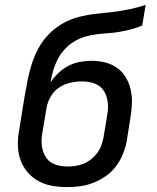

<svg xmlns="http://www.w3.org/2000/svg" viewBox="-20 -755 640 783"><path d="M255 8Q224 8 194 3Q164 -2 138 -16Q112 -30 93 -52Q74 -74 64 -101.5Q54 -129 53 -160Q52 -191 58 -223L80 -360Q86 -394 92.5 -427.5Q99 -461 109.5 -494Q120 -527 137 -558.5Q154 -590 179.5 -616Q205 -642 237 -660Q269 -678 303 -686.5Q337 -695 371 -698.5Q405 -702 438.5 -706Q472 -710 506.5 -717Q541 -724 574 -735L560 -651Q537 -641 513.5 -635Q490 -629 466.5 -625Q443 -621 419.5 -619.5Q396 -618 372.5 -615Q349 -612 325.5 -605Q302 -598 280.5 -584.5Q259 -571 242 -552Q225 -533 214 -511Q203 -489 196.5 -465.5Q190 -442 186 -419Q200 -440 218.5 -457.5Q237 -475 259 -486.5Q281 -498 305.5 -502.5Q330 -507 353 -507Q382 -507 408.5 -500.5Q435 -494 457 -478.5Q479 -463 493 -439.5Q507 -416 513 -389Q519 -362 518 -333.5Q517 -305 512 -276L497 -181Q492 -154 481.5 -127.5Q471 -101 454 -78Q437 -55 413 -38Q389 -21 363 -10.5Q337 0 309.5 4Q282 8 255 8ZM255 -76Q272 -76 288.5 -78.5Q305 -81 321 -87.5Q337 -94 351.5 -105.5Q366 -117 376.5 -131Q387 -145 393 -161.5Q399 -178 402 -194L418 -290Q421 -308 420.5 -325Q420 -342 415.5 -357.5Q411 -373 402 -386.5Q393 -400 379 -408Q365 -416 348.5 -419.5Q332 -423 315 -423Q291 -423 266.5 -417.5Q242 -412 221 -398Q200 -384 187 -361.5Q174 -339 170 -316L152 -209Q149 -192 149.5 -174.5Q150 -157 154.5 -141.5Q159 -126 168 -112.5Q177 -99 191 -91Q205 -83 221.5 -79.5Q238 -76 255 -76Z"/></svg>

Font: Iosevka Aile Medium
Style: Italic
Weight: 500
Italic angle: -9°
Designer: Belleve Invis
Foundry: Belleve Invis
Version: Version 31.1.0; ttfautohint (v1.8.4)